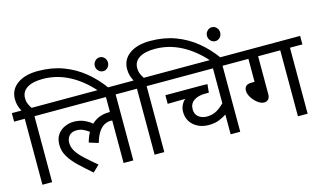

<svg xmlns="http://www.w3.org/2000/svg" viewBox="-101 -1217 2610 1549"><g transform="rotate(-15 1204.0 -442.0)"><path d="M89 -551H0V-622H80Q68 -644 60.5 -668.5Q53 -693 53 -724Q53 -803 117 -849.5Q181 -896 290 -896Q404 -896 499 -861Q594 -826 671.5 -762.5Q749 -699 809 -615H722Q631 -718 527.5 -771Q424 -824 311 -824Q226 -824 180 -794.5Q134 -765 134 -711Q134 -683 143.5 -661Q153 -639 165 -622H273V-551H170V0H89ZM745 -816Q745 -840 761.5 -857Q778 -874 800 -874Q823 -874 839 -857Q855 -840 855 -816Q855 -792 839 -775Q823 -758 800 -758Q778 -758 761.5 -775Q745 -792 745 -816Z M259 -551V-622H952V-551H848V0H767V-355Q761 -356 753 -356Q729 -356 704 -344Q679 -332 656 -300.5Q633 -269 615 -208L538 -232Q550 -278 570 -313Q546 -331 522 -342Q498 -353 468 -353Q428 -353 406.5 -330Q385 -307 385 -271Q385 -233 406.5 -198.5Q428 -164 469 -126.5Q510 -89 568 -40L514 12Q456 -38 408 -83.5Q360 -129 332 -175.5Q304 -222 304 -275Q304 -328 328.5 -361.5Q353 -395 390 -410.5Q427 -426 463 -426Q507 -426 543.5 -411.5Q580 -397 613 -370Q671 -426 758 -426Q763 -426 767 -426V-551Z M1026 -551H937V-622H1017Q1005 -644 997.5 -668.5Q990 -693 990 -724Q990 -803 1054 -849.5Q1118 -896 1227 -896Q1341 -896 1436 -861Q1531 -826 1608.5 -762.5Q1686 -699 1746 -615H1659Q1568 -718 1464.5 -771Q1361 -824 1248 -824Q1163 -824 1117 -794.5Q1071 -765 1071 -711Q1071 -683 1080.5 -661Q1090 -639 1102 -622H1210V-551H1107V0H1026ZM1682 -816Q1682 -840 1698.5 -857Q1715 -874 1737 -874Q1760 -874 1776 -857Q1792 -840 1792 -816Q1792 -792 1776 -775Q1760 -758 1737 -758Q1715 -758 1698.5 -775Q1682 -792 1682 -816Z M1845 -551H1741V0H1661V-165Q1635 -148 1599 -133Q1563 -118 1513 -118Q1436 -118 1386.5 -161Q1337 -204 1337 -275Q1337 -304 1349.5 -329.5Q1362 -355 1381 -371L1234 -369V-441H1527Q1545 -441 1563 -440.5Q1581 -440 1585 -440L1578 -370H1546Q1488 -370 1452.5 -345.5Q1417 -321 1417 -274Q1417 -231 1446 -209.5Q1475 -188 1513 -188Q1563 -188 1598.5 -209.5Q1634 -231 1661 -260V-551H1196V-622H1845Z M2038 -551V-234Q2038 -208 2025.5 -193Q2013 -178 1990 -178Q1964 -178 1936.5 -199Q1909 -220 1890 -250Q1871 -280 1871 -308Q1871 -331 1884.5 -345Q1898 -359 1932 -359H1957V-551H1830V-622H2408V-551H2304V0H2223V-551Z"/></g></svg>

Font: Noto Sans
Style: Regular
Weight: 400
Designer: Monotype Design Team
Foundry: Monotype Imaging Inc.
Version: Version 2.007